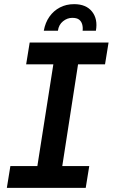

<svg xmlns="http://www.w3.org/2000/svg" viewBox="-20 -905 543 925"><path d="M13 0 30 -105H160L237 -595H106L123 -700H503L486 -595H356L280 -105H410L393 0ZM191 -757Q198 -796 218 -824.5Q238 -853 268.5 -869Q299 -885 337 -885Q395 -885 423.5 -849Q452 -813 442 -757H378Q380 -773 376 -787.5Q372 -802 361 -810.5Q350 -819 328 -819Q304 -819 283.5 -802.5Q263 -786 259 -757Z"/></svg>

Font: MuseoModerno Thin Medium
Style: Italic
Weight: 500
Italic angle: -9°
Version: Version 1.003